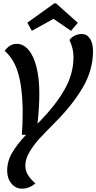

<svg xmlns="http://www.w3.org/2000/svg" viewBox="-20 -943 578 1152"><path d="M538 -637Q538 -523 477.5 -419.5Q417 -316 316 -214Q251 -149 215.5 -110Q180 -71 156 -29.5Q132 12 132 50Q132 80 146.5 105Q161 130 192 157Q157 189 111 189Q74 189 48.5 158Q23 127 23 82Q23 25 52 -25Q81 -75 136 -134H111Q116 -194 116 -263V-295Q113 -424 88 -507Q63 -590 8 -638Q39 -680 80 -680Q120 -680 151 -644Q182 -608 199 -540.5Q216 -473 216 -382Q216 -298 205 -201L223 -219Q315 -314 367.5 -406Q420 -498 421 -598Q421 -628 415 -652Q409 -676 397 -703Q409 -720 429 -729.5Q449 -739 471 -739Q501 -739 519.5 -711.5Q538 -684 538 -637ZM144 -807 306 -923H316L447 -806L406 -758L301 -830L171 -758Z"/></svg>

Font: Sansita SW
Style: Italic
Weight: 400
Italic angle: -11°
Designer: Pablo Cosgaya
Foundry: Omnibus-Type
Version: Version 1.000